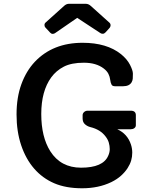

<svg xmlns="http://www.w3.org/2000/svg" viewBox="-20 -988 789 1020"><path d="M165 -659.7Q260.7 -760.7 418.9 -760.7Q547.4 -760.7 623 -700.2Q655.3 -673.8 670.7 -643.6Q686 -613.3 686 -596.9Q686 -580.6 685.3 -570.8Q684.6 -561 679.7 -551.8Q667.5 -529.8 633.8 -529.8H591.8Q577.1 -529.8 572.8 -538.1Q567.4 -547.9 565.4 -564.2Q563.5 -580.6 555.9 -595.7Q548.3 -610.8 531.2 -624Q491.2 -654.8 425.5 -654.8Q359.9 -654.8 319.3 -634Q278.8 -613.3 252 -576.7Q199.2 -503.9 199.2 -382.3Q199.2 -260.7 247.1 -184.6Q302.7 -97.2 410.6 -97.2Q527.3 -97.2 554.7 -160.2Q563 -178.2 563 -195.6Q563 -212.9 558.1 -230Q553.2 -247.1 541 -262.7Q513.7 -299.8 459.5 -313Q443.8 -316.9 431.4 -327.9Q418.9 -338.9 418.9 -358.9V-376Q418.9 -385.7 426.8 -392.8Q434.6 -399.9 445.8 -399.9H674.3Q701.7 -399.9 701.7 -376V-322.8Q701.7 -313 693.6 -307.1Q685.5 -301.3 674.3 -301.3H603Q657.2 -276.9 675.8 -219.7Q682.6 -198.7 682.6 -177Q682.6 -155.3 676.8 -135.3Q670.9 -115.2 657.7 -94.7Q644.5 -74.2 623.3 -54.9Q602.1 -35.6 571.3 -20.5Q503.4 12.2 416.5 12.2Q329.6 12.2 267.6 -14.6Q205.6 -41.5 161.4 -92.3Q117.2 -143.1 92.5 -216.3Q67.9 -289.6 67.9 -379.9Q67.9 -470.2 93.5 -540.5Q119.1 -610.8 165 -659.7ZM272.5 -812Q267.1 -808.1 259.8 -808.1Q252.4 -808.1 246.6 -814.5L220.7 -842.3Q216.3 -847.2 216.3 -855.2Q216.3 -863.3 222.7 -868.7L320.3 -956.5Q332.5 -967.8 346.2 -967.8H435.5Q450.2 -967.8 462.4 -956.5L559.1 -869.6Q567.4 -863.3 567.4 -854.2Q567.4 -845.2 560.5 -837.9L541 -816.4Q533.7 -808.6 526.1 -808.6Q518.6 -808.6 513.7 -812L390.1 -893.1Z"/></svg>

Font: Capriola
Style: Regular
Weight: 400
Designer: Viktoriya Grabowska
Foundry: Viktoriya Grabowska
Version: Version 1.007